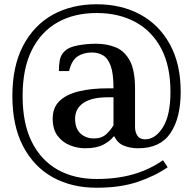

<svg xmlns="http://www.w3.org/2000/svg" viewBox="-20 -700 901 900"><path d="M433 180Q316 180 227.5 131Q139 82 88.5 -14Q38 -110 38 -250Q38 -390 88.5 -486Q139 -582 227.5 -631Q316 -680 433 -680Q549 -680 637.5 -632Q726 -584 776.5 -492Q827 -400 827 -270Q827 -147 779 -76Q731 -5 628 -5Q590 -5 560 -17.5Q530 -30 517 -60H512Q498 -40 465.5 -22.5Q433 -5 379 -5Q344 -5 309 -18.5Q274 -32 250.5 -62.5Q227 -93 227 -144Q227 -196 259.5 -227Q292 -258 350 -272Q408 -286 486 -286H512Q512 -355 499 -391Q486 -427 463 -440.5Q440 -454 411 -454Q371 -454 343 -435Q315 -416 304 -367H256Q256 -396 260.5 -419.5Q265 -443 284 -461Q302 -479 344 -487Q386 -495 431 -495Q481 -495 522.5 -478Q564 -461 588.5 -415.5Q613 -370 613 -285V-104Q613 -81 624 -64Q635 -47 660 -47Q708 -47 743.5 -103Q779 -159 779 -270Q779 -390 736 -472Q693 -554 615 -596.5Q537 -639 433 -639Q328 -639 250.5 -595.5Q173 -552 129.5 -466Q86 -380 86 -250Q86 -120 129.5 -34Q173 52 250.5 95.5Q328 139 433 139Q530 139 606.5 116.5Q683 94 744 51L766 84Q705 126 624 153Q543 180 433 180ZM420 -51Q456 -51 477.5 -70.5Q499 -90 512 -113V-244H486Q410 -244 371 -217.5Q332 -191 332 -144Q332 -97 357.5 -74Q383 -51 420 -51Z"/></svg>

Font: El Messiri Medium
Style: Regular
Weight: 500
Designer: Mohamed Gaber
Foundry: Kief Type Foundry
Version: Version 2.020; ttfautohint (v1.8.3)